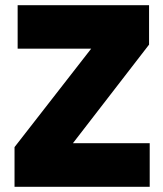

<svg xmlns="http://www.w3.org/2000/svg" viewBox="-20 -720 630 740"><path d="M36 0V-153L331.5 -532.5H48V-700H554.5V-548L261 -168H557V0Z"/></svg>

Font: Geologica Thin Roman ExtraBold
Style: Regular
Weight: 800
Version: Version 1.010;gftools[0.9.28]